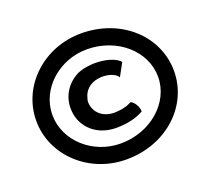

<svg xmlns="http://www.w3.org/2000/svg" viewBox="-115 -795 1037 951"><g transform="rotate(-20 403.5 -319.0)"><path d="M316 -321C316 -327 318 -333 320 -339C328 -374 355 -403 399 -411C444 -420 496 -404 506 -380L543 -448C530 -466 488 -487 424 -489C412 -490 400 -489 390 -488C365 -486 342 -481 321 -472C265 -445 224 -390 224 -320C224 -298 228 -277 235 -258C260 -195 325 -144 427 -152C490 -154 537 -177 550 -185C550 -208 533 -240 513 -247C501 -240 477 -229 444 -227C366 -216 316 -262 316 -321ZM128 -319C128 -456 252 -567 399 -567C557 -567 685 -456 685 -319C685 -183 557 -71 399 -71C252 -71 128 -183 128 -319ZM43 -319C43 -136 202 13 399 13C611 13 769 -136 769 -319C769 -503 611 -651 399 -651C202 -651 43 -503 43 -319Z"/></g></svg>

Font: Bluebird
Style: Ext
Weight: 400
Designer: Jasper
Foundry: Cannot Into Space Fonts
Version: Version 0.98